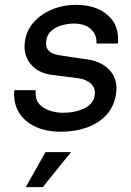

<svg xmlns="http://www.w3.org/2000/svg" viewBox="-20 -531 540 790"><path d="M232 11Q168 11 123 -11Q78 -33 56 -71.5Q34 -110 39 -160H127Q122 -112 157 -89.5Q192 -67 240 -67Q289 -67 327.5 -85.5Q366 -104 370 -142Q373 -169 354.5 -186.5Q336 -204 303 -209Q277 -212 244.5 -216.5Q212 -221 186 -224Q133 -233 104.5 -269.5Q76 -306 82 -357Q88 -404 118 -438.5Q148 -473 194 -492Q240 -511 294 -511Q375 -511 423.5 -468.5Q472 -426 465 -352H377Q379 -388 354 -411Q329 -434 285 -434Q260 -434 234.5 -427Q209 -420 191 -404Q173 -388 170 -361Q163 -311 229 -303Q234 -302 254.5 -299Q275 -296 300.5 -292Q326 -288 344 -286Q402 -276 433.5 -239.5Q465 -203 458 -149Q451 -95 419 -59.5Q387 -24 338 -6.5Q289 11 232 11ZM167 95H272L156 239H86Z"/></svg>

Font: Haskoy Medium
Style: Italic
Weight: 500
Designer: Ertekin Erdin
Foundry: Ertekin Erdin
Version: Version 2.000; ttfautohint (v1.8.4.7-5d5b)